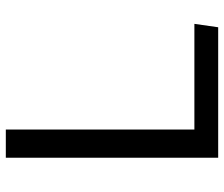

<svg xmlns="http://www.w3.org/2000/svg" viewBox="-75 -695 770 660"><g transform="rotate(-90 310.0 -365.0)"><path d="M97.8 -730H194.7V0H97.8ZM152.8 -81.8H558L546.3 0H152.8Z"/></g></svg>

Font: Monaspace Krypton Var ExLight
Style: Regular
Weight: 200
Designer: Riley Cran and the Lettermatic Team
Version: Version 1.200 (Monaspace Krypton Var)